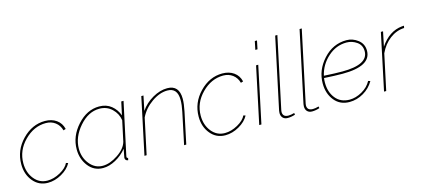

<svg xmlns="http://www.w3.org/2000/svg" viewBox="-58 -1211 3745 1703"><g transform="rotate(-15 1814.0 -360.0)"><path d="M31 -210Q31 -338 122.5 -432.5Q214 -527 332 -527Q394 -527 437 -496.5Q480 -466 493 -411L471 -404Q458 -452 421.5 -479.5Q385 -507 335 -507Q225 -507 138 -419Q51 -331 51 -214Q51 -128 98.5 -69Q146 -10 220 -10Q278 -10 337.5 -43Q397 -76 417 -119L436 -113Q408 -61 345.5 -25.5Q283 10 219 10Q136 10 83.5 -53.5Q31 -117 31 -210Z M540 -210Q540 -331 629 -429Q718 -527 830 -527Q896 -527 941 -490.5Q986 -454 1006 -398L1032 -519H1053L951 -44Q949 -38 949 -32Q949 -20 961 -20L957 0Q951 0 948 -1Q929 -7 929 -29Q929 -33 944 -108Q901 -55 841.5 -22.5Q782 10 725 10Q642 10 591 -55.5Q540 -121 540 -210ZM957 -169 997 -356Q988 -418 941.5 -462.5Q895 -507 827 -507Q725 -507 642.5 -412Q560 -317 560 -210Q560 -129 608 -69.5Q656 -10 727 -10Q793 -10 866.5 -59Q940 -108 957 -169Z M1216 -519H1236L1208 -385Q1251 -448 1320 -487.5Q1389 -527 1455 -527Q1565 -527 1565 -401Q1565 -356 1551 -289L1490 0H1470L1531 -289Q1544 -350 1544 -396Q1544 -507 1451 -507Q1380 -507 1306.5 -455.5Q1233 -404 1196 -328L1126 0H1106Z M1660 -210Q1660 -338 1751.5 -432.5Q1843 -527 1961 -527Q2023 -527 2066 -496.5Q2109 -466 2122 -411L2100 -404Q2087 -452 2050.5 -479.5Q2014 -507 1964 -507Q1854 -507 1767 -419Q1680 -331 1680 -214Q1680 -128 1727.5 -69Q1775 -10 1849 -10Q1907 -10 1966.5 -43Q2026 -76 2046 -119L2065 -113Q2037 -61 1974.5 -25.5Q1912 10 1848 10Q1765 10 1712.5 -53.5Q1660 -117 1660 -210Z M2315 -730H2335L2319 -653H2299ZM2270 -519H2290L2180 0H2160Z M2361 -56Q2361 -69 2363 -77L2502 -730H2522L2383 -77Q2381 -65 2381 -61Q2381 -14 2433 -14Q2456 -14 2487 -23L2490 -7Q2454 5 2421 5Q2393 5 2377 -11.5Q2361 -28 2361 -56Z M2585 -56Q2585 -69 2587 -77L2726 -730H2746L2607 -77Q2605 -65 2605 -61Q2605 -14 2657 -14Q2680 -14 2711 -23L2714 -7Q2678 5 2645 5Q2617 5 2601 -11.5Q2585 -28 2585 -56Z M2992 -248Q2924 -248 2823 -254Q2820 -233 2820 -211Q2820 -125 2866 -67.5Q2912 -10 2995 -10Q3051 -10 3108.5 -42.5Q3166 -75 3194 -128L3213 -122Q3179 -62 3117.5 -26Q3056 10 2988 10Q2901 10 2850 -53.5Q2799 -117 2799 -210Q2799 -332 2887.5 -429.5Q2976 -527 3101 -527Q3158 -527 3206 -490Q3254 -453 3254 -390Q3254 -248 2992 -248ZM3096 -507Q3000 -507 2924.5 -439Q2849 -371 2827 -274Q2927 -268 2995 -268Q3233 -268 3233 -391Q3233 -447 3190 -477Q3147 -507 3096 -507Z M3416 -519H3436L3408 -385Q3489 -506 3609 -518Q3615 -519 3628 -519L3624 -499Q3553 -496 3492.5 -450.5Q3432 -405 3396 -328L3326 0H3306Z"/></g></svg>

Font: Raleway-v4020 Thin
Style: Italic
Weight: 250
Italic angle: -12°
Designer: Matt McInerney, Pablo Impallari, Rodrigo Fuenzalida
Foundry: Matt McInerney, Pablo Impallari, Rodrigo Fuenzalida
Version: Version 4.020;PS 004.020;hotconv 1.0.88;makeotf.lib2.5.64775